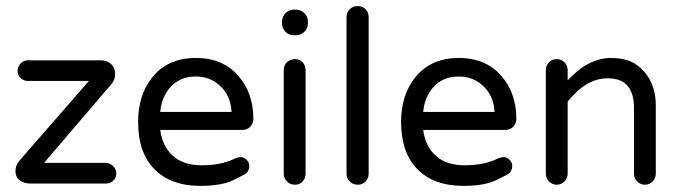

<svg xmlns="http://www.w3.org/2000/svg" viewBox="-20 -608 2251 636"><path d="M365.2 -33.2Q365.2 -19.5 355.5 -9.8Q345.7 0 331.1 0H81.1Q59.6 0 45.4 -10.7Q31.2 -21.5 31.2 -41Q31.2 -60.5 43.9 -75.2L274.4 -339.8H72.3Q58.6 -339.8 48.3 -349.6Q38.1 -359.4 38.1 -373Q38.1 -386.7 47.9 -397.5Q57.6 -408.2 72.3 -408.2H314.5Q335.9 -408.2 348.6 -395.5Q361.3 -382.8 361.3 -363.3Q361.3 -343.8 349.6 -330.1L126 -68.4H331.1Q344.7 -68.4 355 -57.6Q365.2 -46.9 365.2 -33.2Z M752 -80.1Q765.6 -86.9 776.4 -87.4Q787.1 -87.9 796.4 -79.1Q805.7 -70.3 805.7 -59.6Q805.7 -38.1 788.6 -29.3Q771.5 -20.5 757.8 -13.7Q744.1 -6.8 728.5 -2Q692.4 7.8 644.5 7.8Q545.9 7.8 491.7 -47.4Q437.5 -102.5 437.5 -204.1Q437.5 -292 483.4 -350.6Q535.2 -416 628.9 -416Q718.8 -416 770.5 -355.5Q819.3 -298.8 819.3 -213.9Q819.3 -199.2 809.1 -188.5Q798.8 -177.7 783.2 -177.7H510.7Q517.6 -124 552.2 -92.3Q586.9 -60.5 647.9 -60.5Q709 -60.5 752 -80.1ZM628.9 -354.5Q557.6 -354.5 525.4 -291Q513.7 -268.6 510.7 -237.3H747.1Q744.1 -293.9 705.1 -327.1Q673.8 -354.5 628.9 -354.5Z M992.2 -375V-32.2Q992.2 -17.6 982.4 -6.8Q972.7 3.9 957 3.9Q941.4 3.9 930.7 -6.8Q919.9 -17.6 919.9 -32.2V-375Q919.9 -391.6 930.7 -401.9Q941.4 -412.1 957 -412.1Q972.7 -412.1 982.4 -401.9Q992.2 -391.6 992.2 -375ZM1000 -532.2Q1000 -514.6 988.3 -502.9Q976.6 -491.2 959 -491.2H954.1Q936.5 -491.2 925.3 -502.9Q914.1 -514.6 914.1 -532.2V-535.2Q914.1 -552.7 925.8 -564.5Q937.5 -576.2 954.1 -576.2H959Q976.6 -576.2 988.3 -564.5Q1000 -552.7 1000 -535.2Z M1201.2 -551.8V-32.2Q1201.2 -17.6 1190.9 -6.8Q1180.7 3.9 1165 3.9Q1149.4 3.9 1138.7 -6.8Q1127.9 -17.6 1127.9 -32.2V-551.8Q1127.9 -567.4 1138.7 -577.6Q1149.4 -587.9 1165 -587.9Q1180.7 -587.9 1190.9 -577.6Q1201.2 -567.4 1201.2 -551.8Z M1623 -80.1Q1636.7 -86.9 1647.5 -87.4Q1658.2 -87.9 1667.5 -79.1Q1676.8 -70.3 1676.8 -59.6Q1676.8 -38.1 1659.7 -29.3Q1642.6 -20.5 1628.9 -13.7Q1615.2 -6.8 1599.6 -2Q1563.5 7.8 1515.6 7.8Q1417 7.8 1362.8 -47.4Q1308.6 -102.5 1308.6 -204.1Q1308.6 -292 1354.5 -350.6Q1406.2 -416 1500 -416Q1589.8 -416 1641.6 -355.5Q1690.4 -298.8 1690.4 -213.9Q1690.4 -199.2 1680.2 -188.5Q1669.9 -177.7 1654.3 -177.7H1381.8Q1388.7 -124 1423.3 -92.3Q1458 -60.5 1519 -60.5Q1580.1 -60.5 1623 -80.1ZM1500 -354.5Q1428.7 -354.5 1396.5 -291Q1384.8 -268.6 1381.8 -237.3H1618.2Q1615.2 -293.9 1576.2 -327.1Q1544.9 -354.5 1500 -354.5Z M1992.2 -348.6Q1921.9 -348.6 1860.4 -271.5V-32.2Q1860.4 -17.6 1849.6 -6.8Q1838.9 3.9 1824.2 3.9Q1809.6 3.9 1798.8 -6.8Q1788.1 -17.6 1788.1 -32.2V-375Q1788.1 -390.6 1798.3 -401.4Q1808.6 -412.1 1824.2 -412.1Q1838.9 -412.1 1849.6 -401.9Q1860.4 -391.6 1860.4 -375V-341.8Q1892.6 -375 1916 -389.6Q1960.9 -416 2002.4 -416Q2043.9 -416 2070.3 -403.8Q2096.7 -391.6 2115.2 -369.1Q2152.3 -325.2 2152.3 -259.8V-32.2Q2152.3 -17.6 2141.6 -6.8Q2130.9 3.9 2116.2 3.9Q2101.6 3.9 2090.8 -6.8Q2080.1 -17.6 2080.1 -32.2V-252Q2080.1 -296.9 2059.6 -322.8Q2039.1 -348.6 1992.2 -348.6Z"/></svg>

Font: NTR
Style: Regular
Weight: 400
Designer: Purushoth Kumar Guthula
Foundry: Silicon Andhra, USA.
Version: Version 1.0.5; ttfautohint (v1.2.25-373a) -l 7 -r 28 -G 50 -